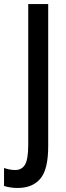

<svg xmlns="http://www.w3.org/2000/svg" viewBox="-70 -785 329 952"><path d="M18 147Q0 147 -17.5 144.5Q-35 142 -50 137V48Q-38 52 -24 55Q-10 58 6 58Q38 58 54 31.5Q70 5 70 -68V-765H169V-60Q169 55 130 101Q91 147 18 147Z"/></svg>

Font: Noto Sans Tamil UI ExtraCondensed Medium
Style: Regular
Weight: 500
Width: 2
Designer: Jelle Bosma - Monotype Design Team
Foundry: Monotype Imaging Inc.
Version: Version 2.004; ttfautohint (v1.8.4.7-5d5b)